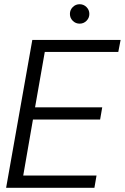

<svg xmlns="http://www.w3.org/2000/svg" viewBox="-20 -889 591 909"><path d="M9 0 133 -700H551L540 -643H192L146 -381H464L454 -323H136L90 -58H437L427 0ZM357 -777Q338 -777 324.5 -790.5Q311 -804 311 -823Q311 -842 324.5 -855.5Q338 -869 357 -869Q376 -869 389.5 -855.5Q403 -842 403 -823Q403 -804 389.5 -790.5Q376 -777 357 -777Z"/></svg>

Font: DM Sans 36pt Light
Style: Italic
Weight: 300
Italic angle: -10°
Designer: Colophon Foundry, Jonny Pinhorn
Foundry: Colophon Foundry
Version: Version 4.004;gftools[0.9.30]